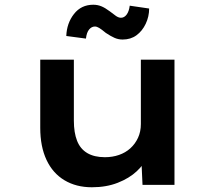

<svg xmlns="http://www.w3.org/2000/svg" viewBox="-20 -781 911 811"><path d="M368 10Q302 10 252.5 -19.5Q203 -49 176.5 -105.5Q150 -162 150 -241V-529H292V-271Q292 -221 305.5 -186.5Q319 -152 348.5 -134.5Q378 -117 423 -117Q455 -117 482.5 -126.5Q510 -136 530.5 -154.5Q551 -173 563 -199Q575 -225 575 -257V-529H717V0H582L577 -109L603 -121Q590 -88 558 -58Q526 -28 477.5 -9Q429 10 368 10ZM498 -614Q480 -614 464 -621Q448 -628 427 -642Q409 -657 399 -663Q389 -669 381 -669Q367 -669 356.5 -656.5Q346 -644 343 -618L260 -629Q262 -683 292.5 -722Q323 -761 374 -761Q392 -761 408 -754.5Q424 -748 444 -733Q459 -721 470 -713.5Q481 -706 491 -706Q505 -706 515 -719.5Q525 -733 528 -757L610 -745Q610 -711 595.5 -680.5Q581 -650 556.5 -632Q532 -614 498 -614Z"/></svg>

Font: Lexend Mega SemiBold
Style: Regular
Weight: 600
Designer: Bonnie Shaver-Troup, Thomas Jockin
Foundry: Lexend
Version: Version 1.007